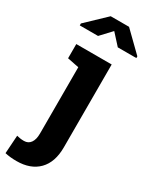

<svg xmlns="http://www.w3.org/2000/svg" viewBox="-263 -817 864 1085"><g transform="rotate(30 169.0 -274.5)"><path d="M58.6 213.4Q17.1 213.4 -16.6 205.6L-8.8 87.4Q2.4 90.3 13.4 92Q24.4 93.8 38.6 93.8Q66.4 93.8 81.5 72.5Q96.7 51.3 96.7 12.7V-420.4L21.5 -435.5V-528.3H252.4V12.7Q252.4 109.4 201.4 161.4Q150.4 213.4 58.6 213.4ZM-14.2 -629.4V-642.1L111.3 -761.7H231L355 -640.6V-629.4H233.9L170.4 -699.2L105 -629.4Z"/></g></svg>

Font: Roboto Slab ExtraBold
Style: Regular
Weight: 800
Designer: Google
Version: Version 2.001; ttfautohint (v1.8.3)